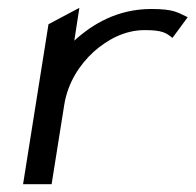

<svg xmlns="http://www.w3.org/2000/svg" viewBox="-20 -471 500 491"><path d="M39 0H112L144 -201C153 -260 184 -306 220 -339C253 -368 297 -394 350 -394C395 -394 405 -387 421 -374L460 -427C434 -439 425 -448 367 -448C281 -448 217 -410 170 -367L183 -451L104 -409Z"/></svg>

Font: Charger Sport
Style: DfExtObl
Weight: 400
Designer: Jasper
Foundry: Cannot Into Space Fonts
Version: Version 1.1